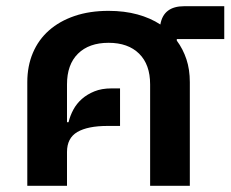

<svg xmlns="http://www.w3.org/2000/svg" viewBox="-20 -599 745 619"><path d="M68 -334Q68 -386 86 -428.5Q104 -471 138 -501Q172 -531 220.5 -547.5Q269 -564 330 -564Q381 -564 423 -552.5Q465 -541 497 -520Q507 -579 574 -579H703V-473H550V-468Q570 -441 581 -408Q592 -375 592 -334V0H464V-327Q464 -391 428.5 -426Q393 -461 330 -461Q267 -461 231.5 -426Q196 -391 196 -327V-205H201Q206 -226 216.5 -245.5Q227 -265 244 -280Q261 -295 284.5 -304.5Q308 -314 339 -314H367V-193H327Q263 -193 229.5 -173.5Q196 -154 196 -109V0H68Z"/></svg>

Font: IBM Plex Sans Thai SmBld
Style: Regular
Weight: 600
Designer: Mike Abbink, Paul van der Laan, Pieter van Rosmalen, Ben Mitchell, Mark Frömberg
Foundry: Bold Monday
Version: Version 1.2